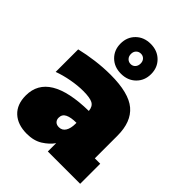

<svg xmlns="http://www.w3.org/2000/svg" viewBox="-247 -978 1109 1109"><g transform="rotate(45 307.5 -423.0)"><path d="M601 -164V0H337V-68Q315 -36 275.5 -11Q236 14 179 14Q104 14 61 -26Q18 -66 18 -139Q18 -328 339 -333Q336 -367 313 -379.5Q290 -392 235 -392Q190 -392 138.5 -382.5Q87 -373 44 -357V-541Q97 -554 159 -562Q221 -570 280 -570Q429 -570 493 -516Q557 -462 557 -349V-164ZM337 -234Q292 -234 267.5 -222Q243 -210 243 -182Q243 -165 253.5 -154.5Q264 -144 283 -144Q309 -144 323 -166Q337 -188 337 -228ZM193 -738Q193 -791 228 -825.5Q263 -860 318 -860Q373 -860 408 -825.5Q443 -791 443 -738Q443 -685 408 -650.5Q373 -616 318 -616Q263 -616 228 -650.5Q193 -685 193 -738ZM357 -738Q357 -757 346 -768.5Q335 -780 318 -780Q301 -780 289.5 -768.5Q278 -757 278 -738Q278 -719 289.5 -707Q301 -695 318 -695Q335 -695 346 -707Q357 -719 357 -738Z"/></g></svg>

Font: Alfa Slab One
Style: Regular
Weight: 400
Designer: JM Sole
Foundry: JM Sole
Version: Version 2.000